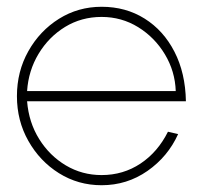

<svg xmlns="http://www.w3.org/2000/svg" viewBox="-20 -534 599 567"><path d="M280 13Q211 13 154.2 -22.5Q97.5 -58 63.8 -117.8Q30 -177.5 30 -250Q30 -323 63.8 -383Q97.5 -443 154.2 -478.5Q211 -514 280 -514Q351.5 -514 407.2 -479Q463 -444 495.2 -381.2Q527.5 -318.5 529 -235H60Q65 -172.5 95.8 -123.2Q126.5 -74 174.5 -45.5Q222.5 -17 280 -17Q344 -17 395 -51Q446 -85 476 -145L506 -138Q476 -71.5 415.5 -29.2Q355 13 280 13ZM60 -265H499Q497 -323.5 467 -373.5Q437 -423.5 388 -453.8Q339 -484 280 -484Q220.5 -484 172.2 -454.5Q124 -425 94 -375.2Q64 -325.5 60 -265Z"/></svg>

Font: Urbanist Thin
Style: Regular
Weight: 100
Designer: Corey Hu
Foundry: Corey Hu
Version: Version 1.330; ttfautohint (v1.8.4.7-5d5b)